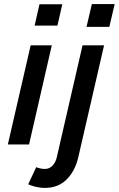

<svg xmlns="http://www.w3.org/2000/svg" viewBox="-20 -711 584 945"><path d="M405.8 -578.6 432.1 -690.9H544.4L518.1 -578.6ZM118.7 196.3 158.2 111.8Q168.5 116.2 180.2 118.4Q191.9 120.6 200.2 120.6Q222.7 120.6 238 104.7Q253.4 88.9 259.3 64L386.2 -487.8H492.2L365.2 63.5Q349.1 131.8 307.4 172.9Q265.6 213.9 200.2 213.9Q178.7 213.9 157 208.7Q135.3 203.6 118.7 196.3ZM150.4 -585 174.3 -689.9H286.6L262.7 -585ZM18.6 0 130.9 -487.8H234.9L123 0Z"/></svg>

Font: Acari Sans SemiBold
Style: Italic
Weight: 600
Italic angle: -13°
Designer: Alfredo Marco Pradil and Stefan Peev
Foundry: Hanken Design Co.
Version: Version 1.045;January 11, 2019;FontCreator 11.5.0.2425 64-bi